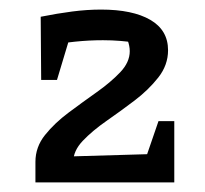

<svg xmlns="http://www.w3.org/2000/svg" viewBox="-20 -756 429 401"><path d="M54 -375V-418Q54 -449 74 -474Q94 -499 123.5 -521Q153 -543 182 -563.5Q211 -584 231 -605Q251 -626 251 -649Q251 -660 246.5 -672Q242 -684 229 -698L267 -667Q250 -669 232 -670.5Q214 -672 195 -672Q166 -672 137 -669Q108 -666 78 -660L65 -721Q100 -728 131 -732Q162 -736 191 -736Q257 -736 294 -714.5Q331 -693 331 -651Q331 -620 310.5 -594Q290 -568 261 -546Q232 -524 202.5 -503.5Q173 -483 153 -462Q133 -441 133 -418V-375ZM82 -375V-428L323 -435V-375ZM267 -375 311 -503H344V-375ZM66 -589 65 -721 139 -722 99 -589Z"/></svg>

Font: Piazzolla 24pt SemiBold
Style: Regular
Weight: 600
Designer: Juan Pablo del Peral
Foundry: Huerta Tipografica
Version: Version 2.005